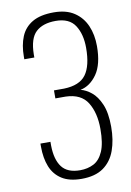

<svg xmlns="http://www.w3.org/2000/svg" viewBox="-92 -876 643 944"><g transform="rotate(-10 230.0 -404.0)"><path d="M238 11Q177 11 139.5 -13Q102 -37 85 -79.5Q68 -122 68 -180V-195H118Q118 -193 118 -185.5Q118 -178 118 -176Q119 -106 147 -69Q175 -32 238 -32Q276 -32 306 -47.5Q336 -63 353.5 -103Q371 -143 371 -215Q371 -295 339 -347Q307 -399 230 -401Q229 -401 217 -401Q205 -401 193 -401Q181 -401 179 -401V-441Q181 -441 193 -441Q205 -441 217 -441Q229 -441 229 -441Q307 -443 339 -486.5Q371 -530 371 -620Q371 -688 342.5 -732Q314 -776 246 -776Q182 -776 147.5 -744Q113 -712 112 -632Q112 -630 112 -624.5Q112 -619 112 -617H62V-630Q62 -687 79.5 -729.5Q97 -772 137 -795.5Q177 -819 244 -819Q306 -819 346 -792.5Q386 -766 405.5 -721Q425 -676 425 -619Q425 -528 391 -479.5Q357 -431 308 -421Q334 -415 361 -393.5Q388 -372 406.5 -329Q425 -286 425 -216Q425 -150 406.5 -98.5Q388 -47 347 -18Q306 11 238 11Z"/></g></svg>

Font: Oswald ExtraLight
Style: Regular
Weight: 250
Designer: Vernon Adams
Foundry: Vernon Adams
Version: Version 4.100; ttfautohint (v1.8.1.43-b0c9)